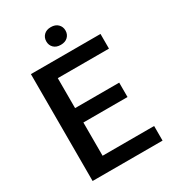

<svg xmlns="http://www.w3.org/2000/svg" viewBox="-211 -997 988 1106"><g transform="rotate(-30 282.5 -444.0)"><path d="M537.6 -97.2V0H72.3V-710.9H535.2V-613.3H194.8V-414.1H488.3V-318.4H194.8V-97.2ZM243.2 -829.1Q243.2 -854.5 260 -871.3Q276.9 -888.2 306.6 -888.2Q336.4 -888.2 353.5 -871.3Q370.6 -854.5 370.6 -829.1Q370.6 -803.7 353.5 -787.1Q336.4 -770.5 306.6 -770.5Q276.9 -770.5 260 -787.1Q243.2 -803.7 243.2 -829.1Z"/></g></svg>

Font: Vazirmatn FD Medium
Style: Regular
Weight: 500
Designer: Saber Rastikerdar
Foundry: Saber Rastikerdar
Version: Version 33.003